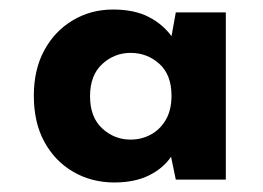

<svg xmlns="http://www.w3.org/2000/svg" viewBox="-20 -731 553 403"><path d="M220 -348Q172 -348 133.5 -370.5Q95 -393 73 -433.5Q51 -474 51 -530Q51 -585 73 -625.5Q95 -666 133 -688.5Q171 -711 217 -711Q262 -711 292 -695.5Q322 -680 340 -655L349 -705H454V-354H349L339 -402Q323 -378 293 -363Q263 -348 220 -348ZM254 -438Q277 -438 296.5 -448.5Q316 -459 328 -479.5Q340 -500 340 -530Q340 -574 314.5 -597Q289 -620 254 -620Q220 -620 194.5 -596.5Q169 -573 169 -529Q169 -485 194.5 -461.5Q220 -438 254 -438Z"/></svg>

Font: DM Sans 18pt Black
Style: Regular
Weight: 900
Designer: Colophon Foundry, Jonny Pinhorn
Foundry: Colophon Foundry
Version: Version 4.004;gftools[0.9.30]